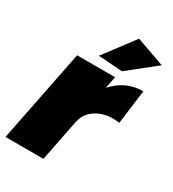

<svg xmlns="http://www.w3.org/2000/svg" viewBox="-188 -883 888 986"><g transform="rotate(30 256.0 -390.0)"><path d="M497 -557 471 -355Q451 -358 434 -358Q373 -358 329.5 -328.5Q286 -299 277 -252H276L226 0H1L110 -547H335L321 -476Q393 -557 497 -557ZM343 -780 512 -720 350 -591 208 -601Z"/></g></svg>

Font: Gontserrat Black
Style: Italic
Weight: 900
Italic angle: -11.3°
Designer: Julieta Ulanovsky
Foundry: Julieta Ulanovsky
Version: Version 6.001